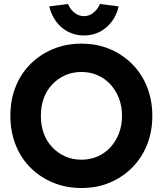

<svg xmlns="http://www.w3.org/2000/svg" viewBox="-20 -933 842 963"><path d="M32 -352Q32 -431 58 -497Q84 -563 132.5 -611.5Q181 -660 246 -687Q311 -714 388 -714Q466 -714 530.5 -687Q595 -660 643.5 -611Q692 -562 718 -496Q744 -430 744 -352Q744 -274 718 -208Q692 -142 643.5 -93Q595 -44 530.5 -17Q466 10 389 10Q311 10 246 -17Q181 -44 132.5 -92.5Q84 -141 58 -207.5Q32 -274 32 -352ZM592 -352Q592 -400 576.5 -440Q561 -480 534 -509.5Q507 -539 470 -555.5Q433 -572 388 -572Q344 -572 307 -555.5Q270 -539 242 -509.5Q214 -480 199.5 -440Q185 -400 185 -352Q185 -304 199.5 -264Q214 -224 242 -194.5Q270 -165 307 -148.5Q344 -132 388 -132Q433 -132 470 -148.5Q507 -165 534 -194.5Q561 -224 576.5 -264Q592 -304 592 -352ZM227 -901 321 -913Q331 -888 352.5 -870Q374 -852 401 -852Q428 -852 449.5 -870Q471 -888 481 -913L575 -901Q566 -859 541.5 -826Q517 -793 481.5 -774Q446 -755 401 -755Q357 -755 321 -774Q285 -793 261 -826Q237 -859 227 -901Z"/></svg>

Font: Our Lexend SemiBold
Style: Regular
Weight: 600
Designer: Bonnie Shaver-Troup, Thomas Jockin
Foundry: Lexend
Version: Version 1.007